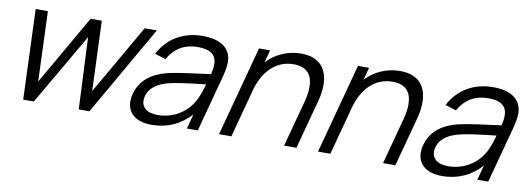

<svg xmlns="http://www.w3.org/2000/svg" viewBox="-50 -837 3135 1135"><g transform="rotate(10 1518.0 -270.0)"><path d="M112.6 0H176.6L426.3 -430L446.1 0H510.1L819.8 -540H746.8L505.4 -120.5L489.3 -540H422.3L181.4 -120.5L165.8 -540L92.4 -540.5Z M1264.4 -447C1254.7 -517 1192.9 -555 1094.4 -555C975.4 -555 884.4 -499 833.5 -402.5L899.4 -381.5C939.2 -453.5 1000.7 -485.5 1074.7 -485.5C1154 -485.5 1188.7 -457.4 1188.7 -399.5C1188.7 -382.6 1185.7 -363.1 1180 -341C1105.3 -331 1001.3 -319.5 923.6 -302C837.3 -280.5 767.7 -233.5 744 -145C740 -130.1 738 -115.6 738 -101.7C738 -35.6 784.4 15 885.6 15C977.6 15 1058.8 -21 1119.1 -89.5L1095.2 0H1160.7L1250.6 -335.5C1259.1 -367.5 1265.8 -399.4 1265.8 -427.1C1265.8 -434 1265.3 -440.7 1264.4 -447ZM911.1 -48.5C839.8 -48.5 814 -81.8 814 -119.7C814 -128 815.2 -136.6 817.5 -145C833.2 -203.5 887.6 -229.5 937.3 -243C1001.2 -259.5 1088.5 -268 1161.7 -276.5C1155.2 -252 1144.8 -217 1131.7 -190.5C1095.9 -109 1014.1 -48.5 911.1 -48.5Z M1684.7 -553.5C1607.2 -553.5 1535.1 -523.5 1479.4 -465L1499.5 -540H1433L1288.3 0H1362.3L1439.5 -288C1472.2 -410 1547.9 -483.5 1651.9 -483.5C1733.5 -483.5 1766.4 -437.1 1766.4 -366.5C1766.4 -339.3 1761.5 -308.6 1752.7 -275.5L1678.8 0H1752.8L1832.4 -297C1840.9 -328.4 1845.9 -360.8 1845.9 -391.5C1845.9 -479.3 1804.7 -553.5 1684.7 -553.5Z M2278.7 -553.5C2201.2 -553.5 2129.1 -523.5 2073.4 -465L2093.5 -540H2027L1882.3 0H1956.3L2033.5 -288C2066.2 -410 2141.9 -483.5 2245.9 -483.5C2327.5 -483.5 2360.4 -437.1 2360.4 -366.5C2360.4 -339.3 2355.5 -308.6 2346.7 -275.5L2272.8 0H2346.8L2426.4 -297C2434.9 -328.4 2439.9 -360.8 2439.9 -391.5C2439.9 -479.3 2398.7 -553.5 2278.7 -553.5Z M3007.9 -447C2998.2 -517 2936.4 -555 2837.9 -555C2718.9 -555 2627.9 -499 2577 -402.5L2642.9 -381.5C2682.7 -453.5 2744.2 -485.5 2818.2 -485.5C2897.5 -485.5 2932.2 -457.4 2932.2 -399.5C2932.2 -382.6 2929.2 -363.1 2923.5 -341C2848.8 -331 2744.8 -319.5 2667.1 -302C2580.8 -280.5 2511.2 -233.5 2487.5 -145C2483.5 -130.1 2481.5 -115.6 2481.5 -101.7C2481.5 -35.6 2527.9 15 2629.1 15C2721.1 15 2802.3 -21 2862.6 -89.5L2838.7 0H2904.2L2994.1 -335.5C3002.6 -367.5 3009.3 -399.4 3009.3 -427.1C3009.3 -434 3008.8 -440.7 3007.9 -447ZM2654.6 -48.5C2583.3 -48.5 2557.5 -81.8 2557.5 -119.7C2557.5 -128 2558.7 -136.6 2561 -145C2576.7 -203.5 2631.1 -229.5 2680.8 -243C2744.7 -259.5 2832 -268 2905.2 -276.5C2898.7 -252 2888.3 -217 2875.2 -190.5C2839.4 -109 2757.6 -48.5 2654.6 -48.5Z"/></g></svg>

Font: Manrope
Style: RegularItalic
Weight: 400
Italic angle: -15°
Designer: Mikhail Sharanda
Foundry: Mikhail Sharanda
Version: Version 4.502;hotconv 1.0.109;makeotfexe 2.5.65596